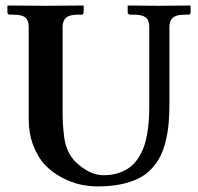

<svg xmlns="http://www.w3.org/2000/svg" viewBox="-20 -666 718 696"><path d="M521 -568.8Q521 -592.8 508.3 -602.8Q495.6 -612.8 465.8 -612.8H452.1Q448.2 -612.8 445.6 -615.2Q442.9 -617.7 442.9 -621.1V-645L444.8 -646Q518.1 -645 557.1 -645L668.9 -646L670.9 -645V-621.1Q670.9 -612.8 663.1 -612.8H648.9Q619.1 -612.8 606.7 -601.8Q594.2 -590.8 594.2 -568.8V-294.9Q594.2 -254.4 591.6 -221.9Q588.9 -189.5 581.3 -157Q573.7 -124.5 561.5 -100.1Q549.3 -75.7 529.3 -54.2Q509.3 -32.7 482.4 -19.3Q455.6 -5.9 418.2 2Q380.9 9.8 334 9.8Q302.7 9.8 270.5 2.7Q238.3 -4.4 204.1 -22.5Q169.9 -40.5 143.8 -67.6Q117.7 -94.7 100.8 -138.4Q84 -182.1 84 -236.8V-568.8Q84 -592.8 71.5 -602.8Q59.1 -612.8 29.8 -612.8H16.1Q12.2 -612.8 9.5 -615.2Q6.8 -617.7 6.8 -621.1V-645L8.8 -646Q106 -645 146 -645L280.8 -646L283.2 -645V-621.1Q283.2 -612.8 274.9 -612.8H261.2Q231.9 -612.8 219.5 -601.8Q207 -590.8 207 -568.8V-270Q207 -236.3 208 -217.5Q209 -198.7 212.6 -169.7Q216.3 -140.6 226.6 -118.7Q236.8 -96.7 252.9 -80.1Q304.2 -30.8 355 -30.8Q385.7 -30.8 410.4 -39.1Q435.1 -47.4 452.1 -60.8Q469.2 -74.2 481.9 -94.2Q494.6 -114.3 502 -135Q509.3 -155.8 513.7 -181.9Q518.1 -208 519.5 -230Q521 -252 521 -277.8Z"/></svg>

Font: Linux Libertine G
Style: Semibold
Weight: 600
Designer: Philipp H. Poll
Foundry: Philipp H. Poll
Version: Version 5.1.1